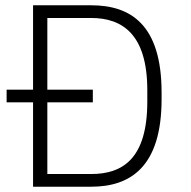

<svg xmlns="http://www.w3.org/2000/svg" viewBox="-20 -706 721 726"><path d="M5 -367V-319H105V0H325C472 0 591 -74 591 -331V-356C591 -615 472 -686 325 -686H105V-367ZM325 -48H159V-319H331V-367H159V-638H325C442 -638 537 -577 537 -365V-322C537 -104 442 -48 325 -48Z"/></svg>

Font: Chivo Light
Style: Regular
Weight: 300
Designer: Hector Gatti
Foundry: Omnibus-Type
Version: Version 1.003;PS 001.003;hotconv 1.0.70;makeotf.lib2.5.58329